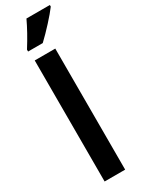

<svg xmlns="http://www.w3.org/2000/svg" viewBox="-253 -1012 789 1044"><g transform="rotate(-30 141.0 -490.0)"><path d="M282 -970V-980H135C114 -935 87 -886 53 -832V-820H145C191 -863 255 -933 282 -970ZM189 0V-760H60V0Z"/></g></svg>

Font: Noto Sans Gurmukhi UI ExtraCondensed
Style: Bold
Weight: 700
Width: 2
Designer: Jelle Bosma - Monotype Design Team
Foundry: Monotype Imaging Inc.
Version: Version 2.004